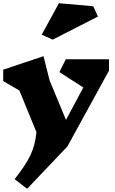

<svg xmlns="http://www.w3.org/2000/svg" viewBox="-30 -912 719 1196"><path d="M649 -472 390 0 139 264 61 204Q131 116 160.5 52.5Q190 -11 197 -89L91 -348L-10 -407V-478L241 -562L279 -411L381 -165L489 -367L340 -463L380 -543H649ZM580 -809 298 -665 230 -696 337 -892 551 -873Z"/></svg>

Font: Inknut Antiqua Black
Style: Regular
Weight: 900
Designer: Claus Eggers Sørensen
Foundry: Claus Eggers Sørensen
Version: Version 1.003; ttfautohint (v1.8.2) -l 8 -r 50 -G 200 -x 14 